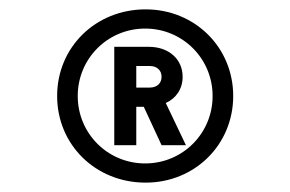

<svg xmlns="http://www.w3.org/2000/svg" viewBox="-20 -730 620 410"><path d="M291 -340C396 -340 478 -421 478 -525C478 -629 396 -710 291 -710C184 -710 102 -629 102 -525C102 -421 184 -340 291 -340ZM290 -381C210 -381 146 -445 146 -525C146 -605 210 -669 290 -669C370 -669 434 -605 434 -525C434 -445 370 -381 290 -381ZM271 -543V-589H300C315 -589 325 -580 325 -566C325 -552 315 -543 300 -543ZM224 -420H271V-502H287L325 -420H377L334 -510C356 -520 370 -540 370 -566C370 -604 340 -630 298 -630H224Z"/></svg>

Font: CommitMono-dimboump
Style: Bold
Weight: 700
Monospace: yes
Designer: Eigil Nikolajsen
Foundry: Eigil Nikolajsen
Version: Version 1.143